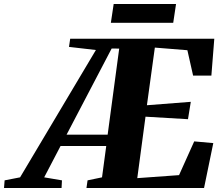

<svg xmlns="http://www.w3.org/2000/svg" viewBox="-121 -936 1104 956"><path d="M-101 0 -98 -38 -21 -53 356.5 -687 222.5 -702.5 228.5 -743H946L931.5 -559.5H840.5L812 -686L650 -699L610.5 -412L829 -429L815 -342.5L603.5 -355L562.5 -49L770.5 -64L846 -232L941 -223.5L895 0H309.5L315 -38L387 -53L408 -209H180.5L99 -53L187.5 -38L185.5 0ZM210.5 -265.5H415L472.5 -694L435 -694.5ZM445 -916H755.5L741.5 -822.5H431Z"/></svg>

Font: Merriweather 72pt Black
Style: Italic
Weight: 900
Italic angle: -7.8°
Version: Version 2.101